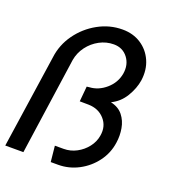

<svg xmlns="http://www.w3.org/2000/svg" viewBox="-138 -800 817 901"><g transform="rotate(20 270.0 -350.0)"><path d="M-10.5 0 58 -465.5Q66 -530 104.2 -583.2Q142.5 -636.5 199.8 -668.2Q257 -700 321.5 -700Q374.5 -700 414 -674.2Q453.5 -648.5 473 -604.5Q492.5 -560.5 485 -506Q478.5 -464 453.5 -422.5Q428.5 -381 386 -360.5Q425.5 -352 446.8 -325.2Q468 -298.5 474.2 -262.8Q480.5 -227 475 -191Q467.5 -137 435.2 -93.8Q403 -50.5 355 -25.2Q307 0 253.5 0H216.5L208.5 -79H252Q286 -79 316.2 -95Q346.5 -111 367.2 -137.8Q388 -164.5 393 -196.5Q401.5 -245 371.5 -279Q341.5 -313 291 -314L247 -314.5L254 -390.5L266.5 -392Q311.5 -394.5 348.8 -426.8Q386 -459 394.5 -506Q402.5 -553 376.8 -586.8Q351 -620.5 306.5 -620.5Q269 -620.5 235.5 -602.5Q202 -584.5 179 -553.8Q156 -523 149.5 -485.5L80 0Z"/></g></svg>

Font: Urbanist Medium
Style: Italic
Weight: 500
Italic angle: -8°
Designer: Corey Hu
Foundry: Corey Hu
Version: Version 1.330; ttfautohint (v1.8.4.7-5d5b)